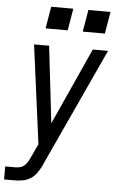

<svg xmlns="http://www.w3.org/2000/svg" viewBox="-78 -771 640 1029"><g transform="rotate(5 242.0 -257.0)"><path d="M-16 215V145H37Q50 145 63 142Q76 139 87 129.5Q98 120 104.5 108Q111 96 117 84L151 11L81 -520H162L210 -107L397 -520H479L187 113Q186 116 184.5 119Q183 122 182 124V125Q172 145 158 164.5Q144 184 124 196Q104 208 81.5 211.5Q59 215 37 215ZM335 -611 355 -729H474L454 -611ZM135 -611 155 -729H274L254 -611Z"/></g></svg>

Font: Iosevka SS04
Style: Italic
Weight: 400
Italic angle: -9°
Monospace: yes
Designer: Belleve Invis
Foundry: Belleve Invis
Version: Version 19.0.0; ttfautohint (v1.8.4)